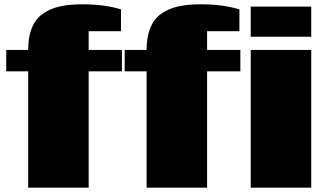

<svg xmlns="http://www.w3.org/2000/svg" viewBox="-20 -865 1498 885"><path d="M8.8 0ZM1414.6 -834.5V-695.8H1135.7V-834.5ZM1414.6 0H1135.7V-634.8H1414.6ZM655.8 -634.8Q655.8 -693.4 671.9 -734.4Q688 -775.4 720.5 -799.6Q752.9 -823.7 797.9 -834.5Q842.8 -845.2 904.8 -845.2Q1006.8 -845.2 1083.5 -821.8V-721.2H934.6V-634.8H1087.9V-536.1H934.6V0H655.8V-536.1H554.7V-634.8ZM109.9 -634.8Q109.9 -693.4 126 -734.4Q142.1 -775.4 174.6 -799.6Q207 -823.7 252 -834.5Q296.9 -845.2 358.9 -845.2Q460.9 -845.2 537.6 -821.8V-721.2H388.7V-634.8H542V-536.1H388.7V0H109.9V-536.1H8.8V-634.8Z"/></svg>

Font: Coda ExtraBold
Style: Regular
Weight: 800
Version: Version 2.001; ttfautohint (v0.8) -r 50 -G 200 -x